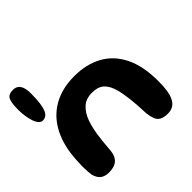

<svg xmlns="http://www.w3.org/2000/svg" viewBox="-170 -808 987 987"><g transform="rotate(-45 324.0 -314.0)"><path d="M93.5 11Q65 11 47.8 -2Q30.5 -15 22.5 -44.5Q20.5 -57 19.5 -72.5Q18.5 -88 18.5 -107.8Q18.5 -127.5 20 -150.5Q25 -251 61.5 -321.5Q98 -392 163 -429Q228 -466 316 -466Q404.5 -466 469.2 -430.5Q534 -395 569.5 -323.2Q605 -251.5 605 -142.5Q605 -123.5 604 -107.2Q603 -91 601 -77.2Q599 -63.5 596 -52Q586.5 -19.5 568.2 -4.2Q550 11 522 11Q492.5 11 476.5 1.8Q460.5 -7.5 453.8 -25.2Q447 -43 444 -68.5Q442.5 -102.5 440.8 -129.2Q439 -156 436.5 -177Q434 -198 431 -216.2Q428 -234.5 423.5 -252Q412.5 -296.5 389.2 -319Q366 -341.5 320.5 -341.5Q277.5 -341.5 250.8 -317.2Q224 -293 208.5 -250Q202 -231 197.2 -210.2Q192.5 -189.5 189 -166.5Q185.5 -143.5 183.2 -118Q181 -92.5 178.5 -64Q175.5 -34 163.5 -17.8Q151.5 -1.5 133.5 4.8Q115.5 11 93.5 11ZM42 -418.5Q30 -418.5 20.2 -429.2Q10.5 -440 4.2 -458.5Q-2 -477 -5.5 -499.8Q-9 -522.5 -9 -546Q-9 -572 -6.8 -589.8Q-4.5 -607.5 1 -618.5Q6.5 -629.5 17.2 -634.2Q28 -639 45.5 -639Q58.5 -639 68.2 -634Q78 -629 84.2 -619.2Q90.5 -609.5 93.8 -595Q97 -580.5 97 -561.5Q97 -521.5 93.5 -494Q90 -466.5 83 -449.8Q76 -433 65.8 -425.8Q55.5 -418.5 42 -418.5Z"/></g></svg>

Font: Gluten Medium
Style: Regular
Weight: 500
Designer: Tyler Finck
Foundry: Etcetera Type Company
Version: Version 1.300